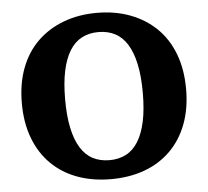

<svg xmlns="http://www.w3.org/2000/svg" viewBox="-53 -784 927 857"><g transform="rotate(-5 411.0 -355.5)"><path d="M411 17Q329 17 261.5 -7.5Q194 -32 145 -80Q96 -128 69.5 -197.5Q43 -267 43 -355Q43 -443 69.5 -512.5Q96 -582 145 -629.5Q194 -677 261.5 -702.5Q329 -728 411 -728Q493 -728 560.5 -702.5Q628 -677 677 -629.5Q726 -582 752.5 -512.5Q779 -443 779 -355Q779 -267 752.5 -197.5Q726 -128 677 -80Q628 -32 560.5 -7.5Q493 17 411 17ZM411 -68Q453 -68 485.5 -85Q518 -102 540 -137.5Q562 -173 573.5 -227Q585 -281 585 -355Q585 -429 573.5 -483Q562 -537 540 -572.5Q518 -608 485.5 -625Q453 -642 411 -642Q369 -642 336.5 -625Q304 -608 282 -572.5Q260 -537 248.5 -483Q237 -429 237 -355Q237 -281 248.5 -227Q260 -173 282 -137.5Q304 -102 336.5 -85Q369 -68 411 -68Z"/></g></svg>

Font: Roboto Serif
Style: Bold
Weight: 700
Designer: Greg Gazdowicz
Foundry: Commercial Type
Version: Version 1.008